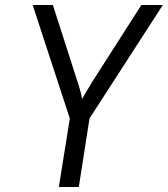

<svg xmlns="http://www.w3.org/2000/svg" viewBox="-20 -750 673 770"><path d="M216 0 260 -275 111 -730H192L291 -422Q299 -398 303.5 -380Q308 -362 309 -353Q314 -361 324.5 -379.5Q335 -398 350 -422L547 -730H633L339 -275L296 0Z"/></svg>

Font: JetBrains Mono NL Light
Style: Italic
Weight: 300
Italic angle: -9°
Designer: Philipp Nurullin, Konstantin Bulenkov
Foundry: JetBrains
Version: Version 2.304; ttfautohint (v1.8.4.7-5d5b)